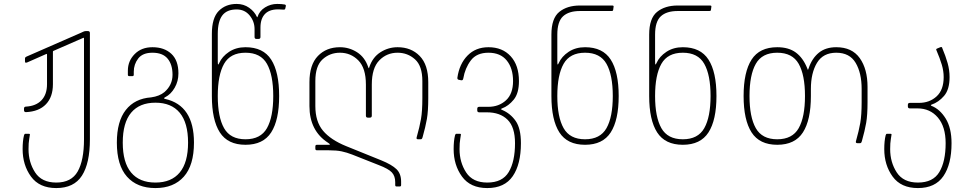

<svg xmlns="http://www.w3.org/2000/svg" viewBox="-20 -728 4926 976"><path d="M95 30Q95 -12 102 -40Q104 -48 109 -48H127Q132 -48 132 -44Q132 -41 128.5 -21.5Q125 -2 125 30Q125 97 158.5 148.5Q192 200 266 200Q343 200 375 143.5Q407 87 407 -20V-532Q407 -538 402 -535L251 -469Q249 -468 249 -465V-300Q249 -235 213.5 -198Q178 -161 112 -158Q102 -158 102 -168V-176Q102 -186 112 -186Q163 -189 191 -218.5Q219 -248 219 -300V-450Q219 -456 214 -453L119 -411Q113 -409 112 -409Q107 -409 107 -417V-429Q107 -434 108.5 -436Q110 -438 114 -440L393 -562Q395 -563 402.5 -566.5Q410 -570 416 -570H427Q437 -570 437 -560V-20Q437 102 396.5 165Q356 228 266 228Q180 228 137.5 169.5Q95 111 95 30Z M574 -3Q574 -111 619.5 -169Q665 -227 748 -233Q791 -239 816 -260Q857 -296 857 -348Q857 -400 832 -430Q807 -460 755 -460Q705 -460 682.5 -430.5Q660 -401 660 -363V-348Q660 -341 653 -341H637Q630 -341 630 -348V-369Q630 -418 664.5 -453Q699 -488 755 -488Q815 -488 851 -454.5Q887 -421 887 -355Q887 -315 868 -282Q849 -249 820 -234Q813 -230 813.5 -228.5Q814 -227 820 -225Q966 -192 966 -3Q966 112 914.5 170Q863 228 770 228Q677 228 625.5 170Q574 112 574 -3ZM770 200Q851 200 893.5 149Q936 98 936 -3Q936 -104 893.5 -155Q851 -206 770 -206Q689 -206 646.5 -155Q604 -104 604 -3Q604 98 646.5 149Q689 200 770 200Z M1057 -240V-556Q1057 -637 1092 -672.5Q1127 -708 1183 -708Q1219 -708 1246.5 -688.5Q1274 -669 1286 -642Q1288 -638 1289 -642Q1299 -673 1327.5 -690.5Q1356 -708 1389 -708Q1412 -708 1428 -705Q1434 -703 1433 -697L1430 -684Q1429 -679 1422 -679L1404 -680Q1354 -683 1329 -659Q1304 -635 1304 -588V-540Q1304 -530 1294 -530H1284Q1274 -530 1274 -540V-580Q1274 -619 1249 -649.5Q1224 -680 1183 -680Q1133 -680 1110 -649.5Q1087 -619 1087 -556V-418Q1087 -400 1089 -400Q1091 -400 1094 -407Q1109 -441 1144.5 -464.5Q1180 -488 1228 -488Q1318 -488 1358.5 -425Q1399 -362 1399 -240Q1399 -118 1358.5 -55Q1318 8 1228 8Q1138 8 1097.5 -55Q1057 -118 1057 -240ZM1228 -20Q1305 -20 1337 -76.5Q1369 -133 1369 -240Q1369 -347 1337 -403.5Q1305 -460 1228 -460Q1151 -460 1119 -403.5Q1087 -347 1087 -240Q1087 -133 1119 -76.5Q1151 -20 1228 -20Z M1740 15 1918 87Q1972 109 1995.5 132Q2019 155 2019 195V212Q2019 217 2017 218.5Q2015 220 2010 220H1998Q1993 220 1991 218.5Q1989 217 1989 212V198Q1989 167 1972 148.5Q1955 130 1905 111L1771 58Q1743 47 1717 41.5Q1691 36 1652 36H1592Q1587 36 1585 34Q1583 32 1583 27V17Q1583 12 1585 10Q1587 8 1592 8H1653Q1657 8 1657 6Q1657 4 1648 -2Q1553 -63 1553 -189V-310Q1553 -399 1596 -443.5Q1639 -488 1708 -488Q1755 -488 1795 -462.5Q1835 -437 1852 -386Q1854 -381 1855 -381Q1856 -381 1857 -386Q1874 -437 1914 -462.5Q1954 -488 2001 -488Q2070 -488 2113.5 -443.5Q2157 -399 2157 -310V-229Q2157 -163 2150 -123Q2143 -83 2128 -30Q2126 -24 2124 -22Q2122 -20 2118 -20H2105Q2095 -20 2098 -30Q2113 -83 2120 -123Q2127 -163 2127 -229V-316Q2127 -393 2089.5 -426.5Q2052 -460 2001 -460Q1946 -460 1908 -421Q1870 -382 1870 -298V-140Q1870 -130 1860 -130H1850Q1840 -130 1840 -140V-298Q1840 -382 1801.5 -421Q1763 -460 1708 -460Q1657 -460 1620 -426.5Q1583 -393 1583 -316V-189Q1583 -110 1622 -63.5Q1661 -17 1740 15Z M2286 30Q2286 -12 2293 -40Q2295 -48 2300 -48H2318Q2323 -48 2323 -44Q2323 -41 2319.5 -21.5Q2316 -2 2316 30Q2316 97 2349.5 148.5Q2383 200 2457 200Q2534 200 2566 146.5Q2598 93 2598 0Q2598 -82 2560 -119.5Q2522 -157 2455 -157H2416Q2406 -157 2406 -167V-175Q2406 -185 2416 -185H2462Q2516 -185 2552 -218Q2588 -251 2588 -316Q2588 -381 2556 -420.5Q2524 -460 2463 -460Q2403 -460 2373.5 -421Q2344 -382 2335 -329Q2333 -318 2324 -320L2314 -322Q2304 -323 2305 -333Q2315 -403 2356.5 -445.5Q2398 -488 2463 -488Q2534 -488 2576 -442Q2618 -396 2618 -316Q2618 -254 2591.5 -221.5Q2565 -189 2532 -177Q2526 -174 2526 -173Q2526 -173 2533 -169Q2575 -151 2601.5 -113Q2628 -75 2628 0Q2628 107 2586.5 167.5Q2545 228 2457 228Q2371 228 2328.5 169.5Q2286 111 2286 30Z M2928 -700H3091Q3096 -700 3098 -698.5Q3100 -697 3099 -693L3097 -678Q3096 -674 3094.5 -673Q3093 -672 3089 -672H2928Q2871 -672 2842 -645Q2813 -618 2813 -552V-418Q2813 -400 2815 -400Q2817 -400 2820 -407Q2835 -441 2870.5 -464.5Q2906 -488 2954 -488Q3044 -488 3084.5 -425Q3125 -362 3125 -240Q3125 -118 3084.5 -55Q3044 8 2954 8Q2864 8 2823.5 -55Q2783 -118 2783 -240V-552Q2783 -635 2823 -667.5Q2863 -700 2928 -700ZM2954 -20Q3031 -20 3063 -76.5Q3095 -133 3095 -240Q3095 -347 3063 -403.5Q3031 -460 2954 -460Q2877 -460 2845 -403.5Q2813 -347 2813 -240Q2813 -133 2845 -76.5Q2877 -20 2954 -20Z M3425 -700H3588Q3593 -700 3595 -698.5Q3597 -697 3596 -693L3594 -678Q3593 -674 3591.5 -673Q3590 -672 3586 -672H3425Q3368 -672 3339 -645Q3310 -618 3310 -552V-418Q3310 -400 3312 -400Q3314 -400 3317 -407Q3332 -441 3367.5 -464.5Q3403 -488 3451 -488Q3541 -488 3581.5 -425Q3622 -362 3622 -240Q3622 -118 3581.5 -55Q3541 8 3451 8Q3361 8 3320.5 -55Q3280 -118 3280 -240V-552Q3280 -635 3320 -667.5Q3360 -700 3425 -700ZM3451 -20Q3528 -20 3560 -76.5Q3592 -133 3592 -240Q3592 -347 3560 -403.5Q3528 -460 3451 -460Q3374 -460 3342 -403.5Q3310 -347 3310 -240Q3310 -133 3342 -76.5Q3374 -20 3451 -20Z M3760 -240Q3760 -362 3800.5 -425Q3841 -488 3931 -488Q3989 -488 4025.5 -461Q4062 -434 4083 -382Q4086 -373 4087 -373Q4088 -373 4091 -382Q4108 -432 4142.5 -460Q4177 -488 4231 -488Q4311 -488 4350.5 -432.5Q4390 -377 4390 -286V-209Q4390 -143 4383 -103Q4376 -63 4361 -10Q4359 -4 4357 -2Q4355 0 4350 0H4340Q4328 0 4331 -10Q4346 -63 4353 -103Q4360 -143 4360 -209V-276Q4360 -357 4329.5 -408.5Q4299 -460 4231 -460Q4164 -460 4133 -408.5Q4102 -357 4102 -276V-240Q4102 -118 4061.5 -55Q4021 8 3931 8Q3841 8 3800.5 -55Q3760 -118 3760 -240ZM3931 -20Q4008 -20 4040 -76.5Q4072 -133 4072 -240Q4072 -347 4040 -403.5Q4008 -460 3931 -460Q3854 -460 3822 -403.5Q3790 -347 3790 -240Q3790 -133 3822 -76.5Q3854 -20 3931 -20Z M4475 30Q4475 -12 4482 -40Q4484 -48 4489 -48H4507Q4512 -48 4512 -44Q4512 -41 4508.5 -21.5Q4505 -2 4505 30Q4505 97 4538.5 148.5Q4572 200 4646 200Q4723 200 4755 146.5Q4787 93 4787 0Q4787 -84 4747.5 -130.5Q4708 -177 4644 -177H4605Q4595 -177 4595 -187V-195Q4595 -205 4605 -205H4651Q4705 -205 4741 -238Q4777 -271 4777 -336Q4777 -367 4767.5 -399Q4758 -431 4740 -473Q4737 -478 4743 -481L4760 -488L4764 -489Q4769 -489 4770 -483Q4787 -443 4797 -407.5Q4807 -372 4807 -336Q4807 -273 4779 -240.5Q4751 -208 4715 -196Q4712 -195 4712 -193Q4712 -191 4715 -190Q4758 -173 4787.5 -125Q4817 -77 4817 0Q4817 107 4775.5 167.5Q4734 228 4646 228Q4560 228 4517.5 169.5Q4475 111 4475 30Z"/></svg>

Font: Barlow GEO Thin
Style: Regular
Weight: 100
Designer: Jeremy Tribby
Foundry: Tribby Type
Version: Version 1.408